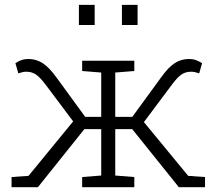

<svg xmlns="http://www.w3.org/2000/svg" viewBox="-20 -782 903 802"><path d="M28.3 0V-42.5L99.1 -47.4L285.6 -274.9L169.9 -429.2Q147 -459.5 129.9 -470.9Q112.8 -482.4 90.3 -482.4Q80.6 -482.4 75.2 -481Q69.8 -479.5 56.6 -475.6L44.4 -518.1Q57.1 -526.9 70.1 -531.2Q83 -535.6 99.1 -535.6Q131.3 -535.6 158.4 -518.1Q185.5 -500.5 215.8 -458.5L335.9 -293.9H402.8V-479L323.2 -485.4V-528.3H541V-485.4L461.4 -479V-293.9H532.7L652.8 -458.5Q682.6 -500.5 709.5 -518.1Q736.3 -535.6 769.5 -535.6Q785.2 -535.6 798.1 -531Q811 -526.4 824.2 -518.1L812 -475.6Q798.8 -479.5 793.2 -481Q787.6 -482.4 778.3 -482.4Q755.4 -482.4 738.3 -470.9Q721.2 -459.5 698.7 -429.2L581.1 -272L766.1 -47.4L836.4 -42.5V0H727.1L532.2 -242.7H461.4V-48.8L541 -42.5V0H323.2V-42.5L402.8 -48.8V-242.7H332.5L138.2 0ZM489.3 -677.7V-761.7H554.7V-677.7ZM309.6 -677.7V-761.7H375.5V-677.7Z"/></svg>

Font: Roboto Slab Light
Style: Regular
Weight: 300
Designer: Google
Version: Version 2.000; ttfautohint (v1.8.1.43-b0c9)